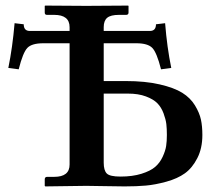

<svg xmlns="http://www.w3.org/2000/svg" viewBox="-20 -666 782 687"><path d="M134.8 -511.2Q93.8 -511.2 77.9 -494.6Q62 -478 46.9 -418L9.8 -422.9Q24.9 -497.1 32.2 -583L64.9 -579.1Q64.9 -555.2 86.9 -555.2H229V-568.8Q229 -612.8 173.8 -612.8H147.9Q140.1 -612.8 140.1 -621.1V-645L142.1 -646Q252.9 -645 289.1 -645L438 -646L439.9 -645V-621.1Q439.9 -613.3 432.1 -612.8H405.8Q376 -612.8 363.5 -602.3Q351.1 -591.8 351.1 -568.8V-555.2H516.1Q538.1 -555.2 538.1 -579.1L570.8 -583Q577.6 -497.1 592.8 -422.9L556.2 -418Q541 -478 524.9 -494.6Q508.8 -511.2 467.8 -511.2H351.1V-376H429.2Q500 -376 551.5 -364Q603 -352.1 632.1 -334Q661.1 -315.9 677.5 -289.1Q693.8 -262.2 699 -238Q704.1 -213.9 704.1 -183.1Q704.1 -135.3 686 -100.1Q668 -64.9 641.6 -45.9Q615.2 -26.9 575.2 -15.9Q535.2 -4.9 502.2 -2Q469.2 1 425.8 1Q406.7 1 355 0Q303.2 -1 289.1 -1L142.1 1L140.1 -1V-23.9Q140.1 -32.7 147.9 -33.2H173.8Q229 -33.2 229 -77.1V-511.2ZM351.1 -331.1V-84Q351.1 -56.2 362.1 -45.2Q373 -34.2 411.1 -34.2Q454.1 -34.2 486.1 -44.2Q518.1 -54.2 534.9 -68.6Q551.8 -83 561.8 -104.5Q571.8 -126 574.5 -143.6Q577.1 -161.1 577.1 -183.1Q577.1 -205.1 575.2 -221.9Q573.2 -238.8 565.2 -260.5Q557.1 -282.2 543 -296.6Q528.8 -311 502 -321Q475.1 -331.1 438 -331.1Z"/></svg>

Font: Linux Libertine
Style: Semibold
Weight: 600
Designer: Philipp H. Poll
Foundry: Philipp H. Poll
Version: Version 5.1.2 ; ttfautohint (v0.9)